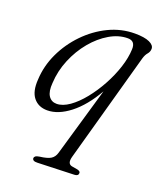

<svg xmlns="http://www.w3.org/2000/svg" viewBox="-131 -535 722 864"><g transform="rotate(20 230.0 -103.5)"><path d="M152 245Q127.5 246 127.5 231.5Q127.5 226.5 132.8 222.2Q138 218 151.5 216Q188.5 211.5 204.2 201.5Q220 191.5 226 170.5L321.5 -158.5Q275 -77.5 219.5 -34.5Q164 8.5 112 8.5Q69.5 8.5 45.8 -21Q22 -50.5 26.5 -108.5Q29.5 -173.5 58.2 -234.8Q87 -296 134.5 -345Q182 -394 241.5 -422.8Q301 -451.5 366 -451.5Q412 -451.5 436 -440.5Q460 -429.5 459.5 -411.5Q459 -397.5 449.8 -387Q440.5 -376.5 435 -358L289.5 167Q280 202 303 207L331.5 212Q345.5 215.5 345.5 224Q345.5 238.5 326.5 239ZM93 -115.5Q89.5 -74.5 103 -54Q116.5 -33.5 141.5 -33.5Q170.5 -33.5 202.8 -56.2Q235 -79 265.2 -116.5Q295.5 -154 320.5 -199.8Q345.5 -245.5 360.8 -292.5Q376 -339.5 377.5 -380Q379.5 -420.5 343 -420.5Q299.5 -420.5 256.5 -395.2Q213.5 -370 177.5 -326.8Q141.5 -283.5 118.8 -228.8Q96 -174 93 -115.5Z"/></g></svg>

Font: Fraunces 72pt S050 Light
Style: Italic
Weight: 300
Italic angle: -16°
Version: Version 1.000; ttfautohint (v1.8.3)